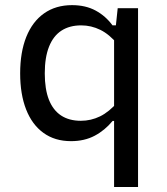

<svg xmlns="http://www.w3.org/2000/svg" viewBox="-20 -546 660 759"><path d="M435.7 -422.8 445.3 -513.7H525.7V193.3H431V-422.8ZM264.8 -525.7Q318.5 -525.7 358.1 -504.2Q397.7 -482.8 424.7 -445.8H446.8V-369.3Q412.8 -410.2 376.8 -427.9Q340.7 -445.7 301 -445.7Q254.7 -445.7 222.6 -424.7Q190.5 -403.7 173.8 -361.4Q157 -319.2 157 -256Q157 -193.8 173.2 -152.2Q189.5 -110.7 221.2 -89.6Q253 -68.5 299.7 -68.5Q339.5 -68.5 375.5 -86Q411.5 -103.5 446.8 -144.3V-68H425.2Q394.7 -30.8 354.2 -9.4Q313.8 12 260.8 12Q196.7 12 151.6 -20.8Q106.5 -53.5 83.1 -113.7Q59.7 -173.8 59.7 -256Q59.7 -339.5 83.9 -400.1Q108.2 -460.7 154.3 -493.2Q200.5 -525.7 264.8 -525.7Z"/></svg>

Font: Monaspace Neon Var ExtraLight
Style: Regular
Weight: 200
Designer: Riley Cran and the Lettermatic Team
Version: Version 1.200 (Monaspace Neon Var)